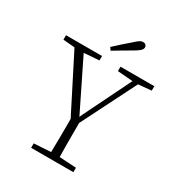

<svg xmlns="http://www.w3.org/2000/svg" viewBox="-201 -996 1044 1126"><g transform="rotate(30 321.5 -433.0)"><path d="M179 0V-30L313 -38H331L465 -30V0ZM293 0Q293 -35 293.5 -65.5Q294 -96 294.5 -128Q295 -160 295 -200Q295 -240 295 -294H350Q350 -240 350 -200.5Q350 -161 350 -129Q350 -97 350.5 -66Q351 -35 352 0ZM307 -239 86 -674H149L342 -281H325L345 -324L517 -674H555L336 -239ZM26 -644V-674H270V-644L149 -635H128ZM395 -644V-674H624V-644L528 -635H509ZM285 -744Q311 -768 336.5 -791Q362 -814 386 -834Q405 -852 416.5 -859Q428 -866 438 -866Q449 -866 456 -859.5Q463 -853 463 -843Q463 -832 453 -822Q443 -812 418 -797Q388 -780 358 -762Q328 -744 298 -726Z"/></g></svg>

Font: Source Serif 4 18pt Light
Style: Regular
Weight: 300
Designer: Frank Grießhammer
Foundry: Adobe Systems Incorporated
Version: Version 4.004;hotconv 1.0.116;makeotfexe 2.5.65601